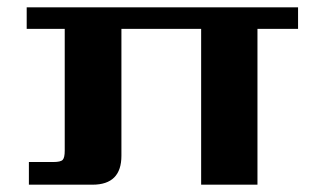

<svg xmlns="http://www.w3.org/2000/svg" viewBox="-20 -505 877 525"><path d="M795 -485V-426H684V0H530V-426H312V-79Q312 0 233 0H59V-62H126Q146 -62 151.5 -68Q157 -74 157 -93V-426H53V-485Z"/></svg>

Font: Sarpanch
Style: Bold
Weight: 700
Designer: Manushi Parikh (Devanagari and Latin), Jyotish Sonowal (Devanagari)
Foundry: Indian Type Foundry
Version: Version 2.004;PS 1.0;hotconv 1.0.78;makeotf.lib2.5.61930; tt